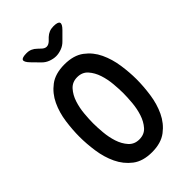

<svg xmlns="http://www.w3.org/2000/svg" viewBox="-280 -1050 1160 1160"><g transform="rotate(-45 300.0 -470.0)"><path d="M300 -99Q343 -99 368.5 -128Q394 -157 407.5 -198.5Q421 -240 425 -286Q429 -332 429 -366Q429 -399 425 -445Q421 -491 407.5 -532Q394 -573 368.5 -602Q343 -631 300 -631Q258 -631 232 -602Q206 -573 192.5 -531.5Q179 -490 175 -444.5Q171 -399 171 -366Q171 -332 175 -286Q179 -240 192.5 -198.5Q206 -157 232 -128Q258 -99 300 -99ZM300 10Q222 10 174.5 -26.5Q127 -63 100.5 -119Q74 -175 64.5 -241Q55 -307 55 -366Q55 -425 64 -490.5Q73 -556 99 -611.5Q125 -667 173 -703.5Q221 -740 300 -740Q378 -740 426 -704Q474 -668 500 -612.5Q526 -557 535.5 -492Q545 -427 545 -369Q545 -309 535.5 -242Q526 -175 499.5 -119Q473 -63 425 -26.5Q377 10 300 10ZM187 -950Q206 -950 222 -943Q238 -936 252 -922L268 -907Q284 -891 300 -891Q316 -891 332 -906L350 -924Q364 -937 380 -943.5Q396 -950 416 -950Q454 -950 459.5 -936Q465 -922 438 -895L391 -848Q372 -828 347 -819Q322 -810 300 -810Q278 -810 253 -819Q228 -828 209 -848L163 -895Q136 -923 141.5 -936.5Q147 -950 187 -950Z"/></g></svg>

Font: Maple Mono NL SemiBold
Style: Regular
Weight: 600
Monospace: yes
Designer: subframe7536
Version: Version 7.000